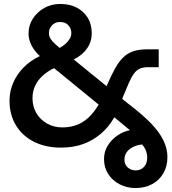

<svg xmlns="http://www.w3.org/2000/svg" viewBox="-20 -733 868 969"><path d="M664 216Q620 216 583.5 197Q547 178 526 145Q505 112 505 70Q505 32 524 1.5Q543 -29 573 -49.5Q603 -70 636 -76Q632 -79 626.5 -83.5Q621 -88 609 -98L557 -141Q529 -92 488.5 -57.5Q448 -23 398 -5.5Q348 12 288 12Q210 12 151.5 -17.5Q93 -47 60.5 -100.5Q28 -154 28 -225Q28 -272 46.5 -315Q65 -358 99 -392.5Q133 -427 181 -450Q166 -464 153 -481.5Q140 -499 132 -520.5Q124 -542 124 -564Q124 -605 145.5 -638.5Q167 -672 203 -692.5Q239 -713 284 -713Q332 -713 367.5 -694.5Q403 -676 423 -643Q443 -610 443 -565Q443 -522 419 -488Q395 -454 352 -433L518 -298L521 -305Q542 -354 561 -388Q580 -422 601.5 -443Q623 -464 652 -474Q681 -484 722 -484H781V-394H728Q702 -394 685.5 -386.5Q669 -379 656 -361.5Q643 -344 630.5 -315Q618 -286 600 -243L597 -234L624 -212Q697 -157 741 -111.5Q785 -66 805 -24Q825 18 825 60Q825 105 805 140.5Q785 176 748.5 196Q712 216 664 216ZM295 -90Q333 -90 366 -102Q399 -114 426.5 -139.5Q454 -165 478 -205L253 -389Q221 -374 196 -351.5Q171 -329 157.5 -300.5Q144 -272 144 -237Q144 -196 163 -163Q182 -130 216.5 -110Q251 -90 295 -90ZM666 127Q690 127 706.5 109.5Q723 92 723 62Q723 45 717 28.5Q711 12 697 -4Q671 -1 651 9Q631 19 619.5 35Q608 51 608 73Q608 97 624.5 112Q641 127 666 127ZM281 -491Q299 -501 312 -513Q325 -525 332.5 -538.5Q340 -552 340 -566Q340 -589 325 -605.5Q310 -622 283 -622Q266 -622 253.5 -614Q241 -606 234 -593.5Q227 -581 227 -566Q227 -550 235 -537.5Q243 -525 255.5 -513.5Q268 -502 281 -491Z"/></svg>

Font: MuseoModerno Thin Medium
Style: Regular
Weight: 500
Version: Version 1.003